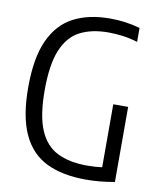

<svg xmlns="http://www.w3.org/2000/svg" viewBox="-84 -816 743 890"><g transform="rotate(10 287.0 -371.5)"><path d="M380.5 6Q270 6 195 -30.5Q120 -67 81.8 -149.5Q43.5 -232 43.5 -369Q43.5 -508.5 81.8 -591.8Q120 -675 191.2 -712Q262.5 -749 362.5 -749Q437 -749 504 -729.5V-664Q467.5 -675 433.8 -679.5Q400 -684 365.5 -684Q287 -684 232.2 -655.5Q177.5 -627 149.2 -558.2Q121 -489.5 121 -368.5Q121 -251 149.2 -183.5Q177.5 -116 234 -87.5Q290.5 -59 375 -59Q412.5 -59 445.5 -63.5V-360H515.5V-6.5Q477.5 0 444.8 3Q412 6 380.5 6Z"/></g></svg>

Font: Encode Sans Condensed
Style: Regular
Weight: 400
Width: 3
Designer: Multiple Designers
Foundry: Impallari Type
Version: Version 3.000; ttfautohint (v1.8.3) -l 8 -r 50 -G 200 -x 14 